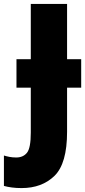

<svg xmlns="http://www.w3.org/2000/svg" viewBox="-84 -734 435 979"><path d="M258 -62V-287H330V-432H258V-714H73V-432H0V-287H73V-58Q73 21 53.5 45Q34 69 -1 69Q-20 69 -35.5 66Q-51 63 -64 59V214Q-46 219 -23.5 222Q-1 225 26 225Q130 225 194 162.5Q258 100 258 -62Z"/></svg>

Font: Noto Sans UI SemiCondensed Black
Style: Regular
Weight: 900
Width: 4
Designer: Monotype Design Team
Foundry: Monotype Imaging Inc.
Version: 1.001